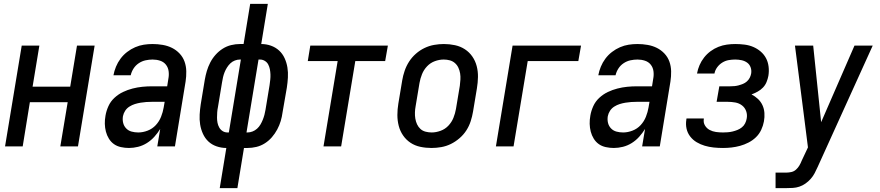

<svg xmlns="http://www.w3.org/2000/svg" viewBox="-20 -755 4540 990"><path d="M6 0 92 -520H183L148 -308H342L377 -520H468L382 0H291L329 -228H134L97 0Z M645 8Q624 8 603.5 3.5Q583 -1 567.5 -12Q552 -23 541.5 -40Q531 -57 526 -76.5Q521 -96 520.5 -116.5Q520 -137 524 -159Q528 -183 539 -207.5Q550 -232 570 -250.5Q590 -269 614 -280.5Q638 -292 663.5 -298.5Q689 -305 714 -307.5Q739 -310 764 -310H842L848 -348Q852 -368 849.5 -387.5Q847 -407 835.5 -421.5Q824 -436 805.5 -442Q787 -448 767 -448Q749 -448 730.5 -444Q712 -440 695.5 -429Q679 -418 668.5 -401.5Q658 -385 654 -367H565Q569 -389 578 -411Q587 -433 601.5 -452.5Q616 -472 635.5 -487Q655 -502 677 -511.5Q699 -521 721.5 -524.5Q744 -528 767 -528Q793 -528 819 -523.5Q845 -519 867 -508Q889 -497 906 -479Q923 -461 931.5 -437.5Q940 -414 940.5 -387.5Q941 -361 937 -335L882 0H791L806 -90Q793 -69 776 -50Q759 -31 737.5 -17.5Q716 -4 692 2Q668 8 645 8ZM693 -72Q717 -72 741.5 -81.5Q766 -91 783.5 -110Q801 -129 810.5 -153Q820 -177 824 -201L829 -230H764Q749 -230 734.5 -229Q720 -228 705 -225.5Q690 -223 675.5 -218.5Q661 -214 647.5 -205.5Q634 -197 625.5 -184Q617 -171 614 -156Q611 -138 615 -121.5Q619 -105 630.5 -93Q642 -81 658.5 -76.5Q675 -72 693 -72Z M1113 215 1147 8Q1121 8 1096.5 -0.5Q1072 -9 1054.5 -25.5Q1037 -42 1026.5 -65Q1016 -88 1012 -113Q1008 -138 1009.5 -164.5Q1011 -191 1015 -217L1036 -344Q1040 -367 1046.5 -389Q1053 -411 1064 -432.5Q1075 -454 1091.5 -472.5Q1108 -491 1128.5 -504Q1149 -517 1172 -522.5Q1195 -528 1217 -528H1236L1270 -735H1361L1327 -528Q1353 -528 1377 -519.5Q1401 -511 1419 -494.5Q1437 -478 1447.5 -455Q1458 -432 1462 -407Q1466 -382 1464.5 -355.5Q1463 -329 1459 -303L1437 -176Q1434 -153 1427.5 -131Q1421 -109 1409.5 -87.5Q1398 -66 1382 -47.5Q1366 -29 1345.5 -16Q1325 -3 1302 2.5Q1279 8 1256 8H1238L1204 215ZM1153 -72H1160L1222 -448H1217Q1204 -448 1191 -443Q1178 -438 1168 -428.5Q1158 -419 1150.5 -407Q1143 -395 1138 -382.5Q1133 -370 1130 -357Q1127 -344 1125 -331L1104 -204Q1101 -190 1100 -176Q1099 -162 1099 -148.5Q1099 -135 1101.5 -122Q1104 -109 1110.5 -97.5Q1117 -86 1128 -79Q1139 -72 1153 -72ZM1251 -72H1256Q1269 -72 1282 -77Q1295 -82 1305.5 -91.5Q1316 -101 1323 -113Q1330 -125 1335 -137.5Q1340 -150 1343.5 -163Q1347 -176 1349 -189L1370 -316Q1372 -330 1373.5 -344Q1375 -358 1374.5 -371.5Q1374 -385 1371.5 -398Q1369 -411 1363 -422.5Q1357 -434 1345.5 -441Q1334 -448 1321 -448H1313Z M1648 0 1721 -440H1567L1580 -520H1980L1966 -440H1812L1739 0Z M2205 8Q2175 8 2147 2Q2119 -4 2096.5 -19Q2074 -34 2058.5 -56.5Q2043 -79 2036 -106Q2029 -133 2029 -162Q2029 -191 2034 -221L2054 -341Q2058 -365 2066.5 -390Q2075 -415 2089.5 -437.5Q2104 -460 2124.5 -478Q2145 -496 2169 -507.5Q2193 -519 2218.5 -523.5Q2244 -528 2269 -528Q2298 -528 2326 -522Q2354 -516 2377 -501Q2400 -486 2415.5 -463.5Q2431 -441 2438 -414Q2445 -387 2444.5 -358Q2444 -329 2439 -299L2419 -179Q2415 -155 2407 -130Q2399 -105 2384.5 -82.5Q2370 -60 2349 -42Q2328 -24 2304.5 -12.5Q2281 -1 2255.5 3.5Q2230 8 2205 8ZM2206 -72Q2228 -72 2251.5 -80.5Q2275 -89 2292 -107Q2309 -125 2318 -147.5Q2327 -170 2331 -193L2351 -313Q2353 -329 2354 -345Q2355 -361 2352.5 -376.5Q2350 -392 2343.5 -406Q2337 -420 2325.5 -430Q2314 -440 2299 -444Q2284 -448 2268 -448Q2245 -448 2222 -439.5Q2199 -431 2182 -413Q2165 -395 2156 -372.5Q2147 -350 2143 -327L2123 -207Q2120 -191 2119.5 -175Q2119 -159 2121.5 -143.5Q2124 -128 2130.5 -114Q2137 -100 2148 -90Q2159 -80 2174.5 -76Q2190 -72 2206 -72Z M2537 0 2623 -520H2976L2962 -440H2701L2628 0Z M3145 8Q3124 8 3103.5 3.5Q3083 -1 3067.5 -12Q3052 -23 3041.5 -40Q3031 -57 3026 -76.5Q3021 -96 3020.5 -116.5Q3020 -137 3024 -159Q3028 -183 3039 -207.5Q3050 -232 3070 -250.5Q3090 -269 3114 -280.5Q3138 -292 3163.5 -298.5Q3189 -305 3214 -307.5Q3239 -310 3264 -310H3342L3348 -348Q3352 -368 3349.5 -387.5Q3347 -407 3335.5 -421.5Q3324 -436 3305.5 -442Q3287 -448 3267 -448Q3249 -448 3230.5 -444Q3212 -440 3195.5 -429Q3179 -418 3168.5 -401.5Q3158 -385 3154 -367H3065Q3069 -389 3078 -411Q3087 -433 3101.5 -452.5Q3116 -472 3135.5 -487Q3155 -502 3177 -511.5Q3199 -521 3221.5 -524.5Q3244 -528 3267 -528Q3293 -528 3319 -523.5Q3345 -519 3367 -508Q3389 -497 3406 -479Q3423 -461 3431.5 -437.5Q3440 -414 3440.5 -387.5Q3441 -361 3437 -335L3382 0H3291L3306 -90Q3293 -69 3276 -50Q3259 -31 3237.5 -17.5Q3216 -4 3192 2Q3168 8 3145 8ZM3193 -72Q3217 -72 3241.5 -81.5Q3266 -91 3283.5 -110Q3301 -129 3310.5 -153Q3320 -177 3324 -201L3329 -230H3264Q3249 -230 3234.5 -229Q3220 -228 3205 -225.5Q3190 -223 3175.5 -218.5Q3161 -214 3147.5 -205.5Q3134 -197 3125.5 -184Q3117 -171 3114 -156Q3111 -138 3115 -121.5Q3119 -105 3130.5 -93Q3142 -81 3158.5 -76.5Q3175 -72 3193 -72Z M3708 8Q3683 8 3659.5 5.5Q3636 3 3614 -3.5Q3592 -10 3572.5 -21.5Q3553 -33 3539 -51Q3525 -69 3520 -91.5Q3515 -114 3519 -138Q3519 -140 3519 -141Q3519 -142 3520 -144H3609Q3609 -143 3609 -142.5Q3609 -142 3609 -141Q3606 -123 3615 -108Q3624 -93 3639 -85Q3654 -77 3671.5 -74.5Q3689 -72 3708 -72Q3720 -72 3732.5 -73Q3745 -74 3757.5 -77Q3770 -80 3782.5 -85Q3795 -90 3805.5 -98.5Q3816 -107 3822 -119Q3828 -131 3830 -143Q3834 -163 3827.5 -181.5Q3821 -200 3806 -211.5Q3791 -223 3771.5 -226.5Q3752 -230 3732 -230H3675L3689 -310H3745Q3756 -310 3767 -311Q3778 -312 3789 -315Q3800 -318 3811 -322.5Q3822 -327 3831 -335Q3840 -343 3845.5 -353.5Q3851 -364 3853 -375Q3856 -392 3850.5 -407.5Q3845 -423 3832.5 -432Q3820 -441 3804 -444.5Q3788 -448 3771 -448Q3754 -448 3737 -445Q3720 -442 3704.5 -432.5Q3689 -423 3678 -408Q3667 -393 3664 -376H3574Q3578 -398 3587 -419Q3596 -440 3610.5 -458.5Q3625 -477 3644 -491Q3663 -505 3684.5 -513.5Q3706 -522 3728 -525Q3750 -528 3771 -528Q3795 -528 3819 -525Q3843 -522 3864 -513Q3885 -504 3902 -489.5Q3919 -475 3929.5 -455.5Q3940 -436 3943 -412Q3946 -388 3942 -364Q3939 -348 3932.5 -332Q3926 -316 3914 -303.5Q3902 -291 3886.5 -282.5Q3871 -274 3855 -268Q3873 -259 3888 -245Q3903 -231 3911.5 -212.5Q3920 -194 3921.5 -172.5Q3923 -151 3919 -129Q3915 -107 3905 -85.5Q3895 -64 3878 -47.5Q3861 -31 3839.5 -20Q3818 -9 3796 -3Q3774 3 3752 5.5Q3730 8 3708 8Z M3979 215V135H4034Q4047 135 4060.5 132Q4074 129 4084.5 119.5Q4095 110 4102 98Q4109 86 4114 73L4146 5L4124 -169L4079 -520H4173L4214 -125L4386 -520H4480L4196 106Q4189 122 4180.5 138Q4172 154 4160 167.5Q4148 181 4133 191.5Q4118 202 4101.5 207.5Q4085 213 4068 214Q4051 215 4034 215Z"/></svg>

Font: Iosevka SS04 Medium Oblique
Style: Regular
Weight: 500
Italic angle: -9°
Monospace: yes
Designer: Belleve Invis
Foundry: Belleve Invis
Version: Version 19.0.0; ttfautohint (v1.8.4)